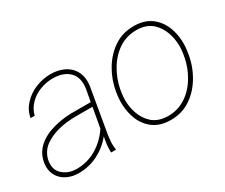

<svg xmlns="http://www.w3.org/2000/svg" viewBox="-94 -790 1235 1052"><g transform="rotate(-30 523.0 -264.0)"><path d="M361.3 0 360.8 -13.2Q360.8 -50.3 370.6 -96.7Q329.6 -46.4 273.2 -18.3Q216.8 9.8 152.3 9.8Q113.8 9.8 82 -4.9Q50.3 -19.5 31.7 -47.1Q13.2 -74.7 13.2 -111.3Q13.2 -118.2 15.1 -133.8Q24.4 -190.9 65.4 -227.1Q106.4 -263.2 168.5 -279.3Q223.6 -293.9 276.9 -294.9H402.3L416.5 -372.1Q418.5 -384.3 418.5 -398.9Q418.5 -452.6 382.6 -482.2Q346.7 -511.7 286.6 -511.7Q244.6 -511.7 205.3 -496.6Q166 -481.4 137.5 -452.4Q108.9 -423.3 99.1 -383.3L72.8 -384.3Q82 -431.2 114.5 -466.1Q147 -501 192.6 -519.3Q238.3 -537.6 286.6 -538.1Q333 -538.1 368.7 -521.7Q404.3 -505.4 424.3 -474.4Q444.3 -443.4 444.3 -400.4Q444.3 -388.2 441.9 -371.1L394 -91.8L390.1 -55.7Q389.2 -43 389.2 -37.1Q389.2 -20.5 392.1 -4.4L391.6 0ZM375.5 -142.6 397.9 -268.1H295.4Q167.5 -268.1 93.3 -215.3Q68.4 -197.8 54 -169.7Q39.6 -141.6 39.6 -112.3Q39.6 -71.8 66.4 -47.9Q101.6 -16.1 154.3 -16.1Q222.2 -16.1 279.3 -50Q336.4 -84 375.5 -142.6Z M550.8 -274.4Q562.5 -343.8 597.4 -403.3Q632.3 -462.9 686 -500Q740.7 -538.1 814.5 -538.1Q885.3 -538.1 930.4 -500.5Q975.6 -462.9 993.2 -399.4Q1003.9 -361.3 1003.9 -320.3Q1003.9 -296.4 1000.5 -274.4L998.5 -260.3Q988.3 -189.9 952.9 -127.9Q917.5 -65.9 863.3 -28.8Q808.6 9.8 734.4 9.8Q664.1 9.8 618.4 -27.8Q572.8 -65.4 555.7 -128.9Q544.9 -167.5 544.9 -209.5Q544.9 -231.4 547.9 -253.9ZM574.2 -253.9Q570.8 -228.5 570.8 -210Q570.8 -163.6 585.9 -122.3Q601.1 -81.1 630.9 -52.7Q669.4 -16.6 733.9 -16.6Q795.9 -16.6 845.7 -49.8Q895.5 -83 928.2 -139.2Q959 -191.4 970.2 -251L974.1 -274.4Q977.5 -299.3 977.5 -317.4Q977.5 -363.8 962.4 -405.3Q947.3 -446.8 917.5 -475.6Q878.9 -511.7 814.9 -511.7Q752.9 -511.7 703.4 -478.8Q653.8 -445.8 620.6 -389.2Q589.4 -335.9 578.1 -277.3Z"/></g></svg>

Font: Mardoto Thin
Style: Italic
Weight: 250
Italic angle: -12°
Designer: Christian Robertson, Vahan Hovhannisyan
Foundry: Google
Version: Version 1.000